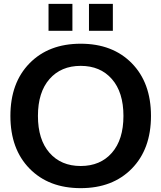

<svg xmlns="http://www.w3.org/2000/svg" viewBox="-20 -967 838 997"><path d="M442 -807V-947H566V-807ZM232 -807V-947H356V-807ZM133.5 -638.5Q233 -740 399 -740Q565 -740 664.5 -638.5Q764 -537 764 -365Q764 -193 664.5 -91.5Q565 10 399 10Q233 10 133.5 -91.5Q34 -193 34 -365Q34 -537 133.5 -638.5ZM237 -173.5Q297 -105 399 -105Q501 -105 561 -173.5Q621 -242 621 -365Q621 -488 561 -556.5Q501 -625 399 -625Q297 -625 237 -556.5Q177 -488 177 -365Q177 -242 237 -173.5Z"/></svg>

Font: M PLUS 1p
Style: Bold
Weight: 700
Version: Version 1.062